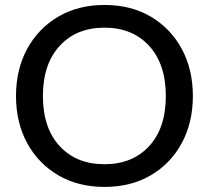

<svg xmlns="http://www.w3.org/2000/svg" viewBox="-20 -746 842 774"><path d="M401 7.5Q295 7.5 214.8 -39.5Q134.5 -86.5 89.5 -169.2Q44.5 -252 44.5 -359Q44.5 -466 89.5 -548.8Q134.5 -631.5 214.8 -678.8Q295 -726 401 -726Q508 -726 588 -678.8Q668 -631.5 712.8 -548.8Q757.5 -466 757.5 -359Q757.5 -252 712.8 -169.2Q668 -86.5 588 -39.5Q508 7.5 401 7.5ZM401 -84Q514 -84 581.2 -157Q648.5 -230 648.5 -359Q648.5 -487.5 581.2 -561Q514 -634.5 401 -634.5Q288 -634.5 220.5 -561Q153 -487.5 153 -359Q153 -230 220.5 -157Q288 -84 401 -84Z"/></svg>

Font: Verano Sans Medium
Style: Regular
Weight: 500
Designer: Lukasz Dziedzic with Adam Twardoch and Botio Nikoltchev
Foundry: tyPoland Lukasz Dziedzic
Version: Version 3.001;December 28, 2019;FontCreator 12.0.0.2547 64-b